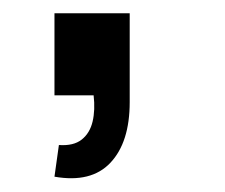

<svg xmlns="http://www.w3.org/2000/svg" viewBox="-20 -140 330 282"><path d="M60 119.5 66.5 73Q88 74.5 100 65Q112 55.5 116 38.5Q120 21.5 117.5 0H60V-120.5H170.5V10Q170.5 69 142.2 99Q114 129 60 119.5Z"/></svg>

Font: Manrope ExtraLight SemiBold
Style: Regular
Weight: 600
Version: Version 4.504